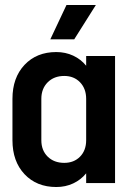

<svg xmlns="http://www.w3.org/2000/svg" viewBox="-20 -735 512 771"><path d="M326 -510H442V0H326V-39Q305 -13 274 1.5Q243 16 206 16Q127 16 78.5 -35.5Q30 -87 30 -172V-338Q30 -423 78.5 -474.5Q127 -526 206 -526Q243 -526 274 -511.5Q305 -497 326 -471ZM326 -172V-338Q326 -379 301.5 -404.5Q277 -430 238 -430Q197 -430 171.5 -404.5Q146 -379 146 -338V-172Q146 -131 171.5 -106Q197 -81 238 -81Q277 -81 301.5 -106Q326 -131 326 -172ZM365 -715 278 -577H182L247 -715Z"/></svg>

Font: Akshar Medium
Style: Regular
Weight: 500
Designer: Tall Chai
Foundry: Tall Chai
Version: Version 1.000